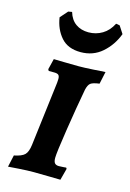

<svg xmlns="http://www.w3.org/2000/svg" viewBox="-113 -780 572 843"><g transform="rotate(15 173.0 -358.5)"><path d="M201 -85Q201 -68 207 -61Q213 -54 226 -54Q239 -54 247.5 -55Q256 -56 259 -56L262 -51L248 2Q234 2 197.5 1Q161 0 127 0Q98 0 60.5 2.5Q23 5 11 6L23 -48Q58 -55 71 -68Q84 -81 88 -113L124 -406Q125 -413 125 -423Q125 -436 119.5 -441Q114 -446 100 -446H75Q73 -449 71 -453L83 -502Q111 -502 129 -501L197 -500Q220 -500 261.5 -502.5Q303 -505 317 -506L305 -450Q275 -446 265 -438Q255 -430 250 -408Q234 -322 217.5 -215Q201 -108 201 -85ZM307 -723 324 -720 346 -686Q326 -633 285.5 -597.5Q245 -562 188 -562Q130 -562 99 -597.5Q68 -633 60 -686L90 -720L107 -723Q117 -689 141 -672Q165 -655 199 -655Q233 -655 261.5 -672Q290 -689 307 -723Z"/></g></svg>

Font: Alegreya SC
Style: Bold Italic
Weight: 700
Italic angle: -7°
Designer: Juan Pablo del Peral
Foundry: Huerta Tipografica
Version: Version 2.007; ttfautohint (v1.6)